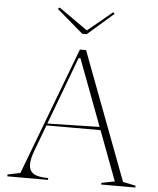

<svg xmlns="http://www.w3.org/2000/svg" viewBox="-60 -973 843 1025"><g transform="rotate(5 361.0 -461.0)"><path d="M18 0V-10L86 -24L345 -708H378L636 -24L704 -10V0H521V-9L592 -23L352 -662H342L151 -152Q142 -130 137.5 -109.5Q133 -89 133 -74Q133 -53 143 -38.5Q153 -24 175.5 -17Q198 -10 236 -10V0ZM192 -289V-299L498 -306V-289ZM505 -922 513 -914 374 -793H350L209 -914L218 -922L373 -813Z"/></g></svg>

Font: Kalnia ExtraLight
Style: Regular
Weight: 250
Designer: Frida Medrano
Foundry: Frida Medrano
Version: Version 1.105